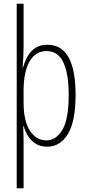

<svg xmlns="http://www.w3.org/2000/svg" viewBox="-20 -780 471 1034"><path d="M387 -270Q387 -126 345.5 -58Q304 10 234 10Q197 10 171.5 -6.5Q146 -23 130.5 -48Q115 -73 108 -100H105Q105 -88 106 -70Q107 -52 107 -29V234H70V-760H107V-525Q107 -502 105.5 -473Q104 -444 102 -416H104Q113 -449 129 -477Q145 -505 170.5 -522Q196 -539 235 -539Q387 -539 387 -270ZM350 -270Q350 -384 321 -444.5Q292 -505 231 -505Q171 -505 139 -448.5Q107 -392 107 -291V-228Q107 -129 141 -76.5Q175 -24 230 -24Q282 -24 316 -81Q350 -138 350 -270Z"/></svg>

Font: Noto Sans Lao Looped ExtraCondensed ExtraLight
Style: Regular
Weight: 200
Width: 2
Designer: Mark Frömberg, Ben Mitchell
Foundry: The Fontpad Ltd
Version: Version 1.002; ttfautohint (v1.8.4.7-5d5b)